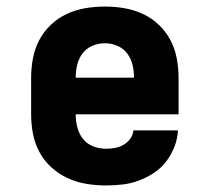

<svg xmlns="http://www.w3.org/2000/svg" viewBox="-20 -558 640 586"><path d="M303 8Q273 8 243 3Q213 -2 186 -14.5Q159 -27 136.5 -47.5Q114 -68 100 -94.5Q86 -121 80.5 -150.5Q75 -180 75 -210V-320Q75 -350 80.5 -379.5Q86 -409 99.5 -435Q113 -461 135 -482Q157 -503 184 -515.5Q211 -528 240.5 -533Q270 -538 300 -538Q330 -538 359.5 -533Q389 -528 416 -515.5Q443 -503 465 -482Q487 -461 500.5 -435Q514 -409 519.5 -379.5Q525 -350 525 -320V-209H211Q211 -189 216 -169.5Q221 -150 233 -134.5Q245 -119 264 -111.5Q283 -104 303 -104Q317 -104 331 -106.5Q345 -109 357 -116Q369 -123 377.5 -134.5Q386 -146 387 -160H523Q522 -135 512.5 -110.5Q503 -86 487.5 -65.5Q472 -45 450 -30.5Q428 -16 404 -7Q380 2 354.5 5Q329 8 303 8ZM211 -321H389Q389 -341 384.5 -360Q380 -379 368.5 -394.5Q357 -410 338.5 -418Q320 -426 300 -426Q280 -426 261.5 -418Q243 -410 231.5 -394.5Q220 -379 215.5 -359.5Q211 -340 211 -321Z"/></svg>

Font: Iosevka Slab Heavy Extended
Style: Regular
Weight: 900
Width: 7
Monospace: yes
Designer: Belleve Invis
Foundry: Belleve Invis
Version: Version 11.1.0; ttfautohint (v1.8.3)